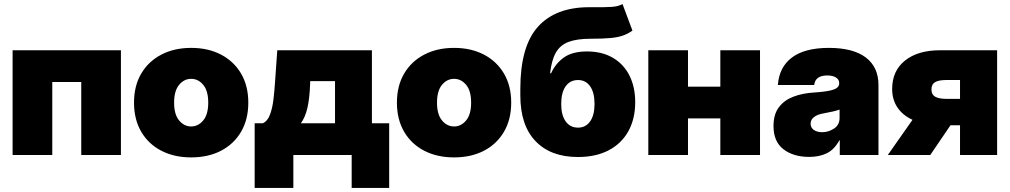

<svg xmlns="http://www.w3.org/2000/svg" viewBox="-20 -763 4970 945"><path d="M575.2 -515.6V0H379.9V-359.4H237.3V0H42V-515.6Z M920.9 11.7Q837.4 11.7 773.9 -21.2Q710.4 -54.2 675 -114.7Q639.6 -175.3 639.6 -257.8Q639.6 -340.3 675 -400.6Q710.4 -460.9 773.9 -494.1Q837.4 -527.3 920.9 -527.3Q1004.9 -527.3 1068.1 -494.1Q1131.3 -460.9 1166.7 -400.6Q1202.1 -340.3 1202.1 -257.8Q1202.1 -175.3 1166.7 -114.7Q1131.3 -54.2 1068.1 -21.2Q1004.9 11.7 920.9 11.7ZM920.9 -140.6Q955.6 -140.6 980.2 -170.2Q1004.9 -199.7 1004.9 -257.8Q1004.9 -315.9 980.2 -345.5Q955.6 -375 920.9 -375Q886.2 -375 861.6 -345.5Q836.9 -315.9 836.9 -257.8Q836.9 -199.7 861.6 -170.2Q886.2 -140.6 920.9 -140.6Z M1233.4 162.1V-156.2H1273.4Q1296.9 -166.5 1308.8 -198.7Q1320.8 -231 1325.7 -272.2Q1330.6 -313.5 1333 -349.6L1344.7 -515.6H1810.5V-156.2H1895.5V162.1H1710.9V0H1423.8V162.1ZM1460.9 -156.2H1628.9V-363.8H1506.8L1506.3 -349.6Q1503.9 -278.8 1493.2 -232.4Q1482.4 -186 1460.9 -156.2Z M2214.8 11.7Q2131.3 11.7 2067.9 -21.2Q2004.4 -54.2 1969 -114.7Q1933.6 -175.3 1933.6 -257.8Q1933.6 -340.3 1969 -400.6Q2004.4 -460.9 2067.9 -494.1Q2131.3 -527.3 2214.8 -527.3Q2298.8 -527.3 2362.1 -494.1Q2425.3 -460.9 2460.7 -400.6Q2496.1 -340.3 2496.1 -257.8Q2496.1 -175.3 2460.7 -114.7Q2425.3 -54.2 2362.1 -21.2Q2298.8 11.7 2214.8 11.7ZM2214.8 -140.6Q2249.5 -140.6 2274.2 -170.2Q2298.8 -199.7 2298.8 -257.8Q2298.8 -315.9 2274.2 -345.5Q2249.5 -375 2214.8 -375Q2180.2 -375 2155.5 -345.5Q2130.9 -315.9 2130.9 -257.8Q2130.9 -199.7 2155.5 -170.2Q2180.2 -140.6 2214.8 -140.6Z M3043.9 -743.2 3092.8 -612.3Q3070.8 -596.7 3045.9 -587.9Q3021 -579.1 2983.6 -575.7Q2946.3 -572.3 2886.7 -572.3Q2819.3 -572.3 2778.1 -556.6Q2736.8 -541 2715.8 -503.9Q2694.8 -466.8 2687.5 -402.3H2692.4Q2714.4 -451.2 2756.1 -480.5Q2797.9 -509.8 2869.1 -509.8Q2942.9 -509.8 2996.1 -478.8Q3049.3 -447.8 3077.9 -391.6Q3106.4 -335.4 3106.4 -259.8Q3106.4 -178.2 3072.8 -117.4Q3039.1 -56.6 2976.1 -23.4Q2913.1 9.8 2824.2 9.8Q2690.9 9.8 2616 -68.1Q2541 -146 2541 -293V-328.1Q2541.5 -535.6 2627.9 -631.6Q2714.4 -727.5 2879.9 -727.5Q2887.2 -727.5 2894 -727.5Q2900.9 -727.5 2907.2 -727.5Q2954.1 -727.1 2989 -729Q3023.9 -731 3043.9 -743.2ZM2825.2 -134.8Q2862.8 -134.8 2884.5 -165.5Q2906.2 -196.3 2906.2 -251Q2906.2 -307.6 2884.5 -338.4Q2862.8 -369.1 2825.2 -369.1Q2786.1 -369.1 2764.2 -338.4Q2742.2 -307.6 2742.2 -251Q2742.2 -196.3 2764.2 -165.5Q2786.1 -134.8 2825.2 -134.8Z M3366.2 -515.6V-336.4H3525.4V-515.6H3720.7V0H3525.4V-180.2H3366.2V0H3170.9V-515.6Z M3962.9 9.3Q3885.3 9.3 3836.2 -28.3Q3787.1 -65.9 3787.1 -142.6Q3787.1 -200.2 3813.5 -235.1Q3839.8 -270 3884.8 -287.1Q3929.7 -304.2 3985.4 -307.6Q4053.7 -312 4082 -321.8Q4110.4 -331.5 4110.4 -352.5V-354.5Q4110.4 -371.6 4094.5 -381.6Q4078.6 -391.6 4051.8 -391.6Q3992.7 -391.6 3987.3 -344.7H3808.6Q3814.9 -432.6 3877.9 -480Q3940.9 -527.3 4059.6 -527.3Q4179.2 -527.3 4241.5 -480Q4303.7 -432.6 4303.7 -344.7V0H4113.3V-72.3H4111.3Q4085.9 -26.4 4049.1 -8.5Q4012.2 9.3 3962.9 9.3ZM4026.4 -112.3Q4058.1 -112.3 4085.2 -130.4Q4112.3 -148.4 4112.3 -182.6V-223.6Q4084.5 -213.9 4034.2 -205.1Q4004.4 -200.2 3987.1 -187.3Q3969.7 -174.3 3969.7 -154.3Q3969.7 -134.8 3985.6 -123.5Q4001.5 -112.3 4026.4 -112.3Z M4887.7 0H4705.1V-146.5H4658.2L4558.6 0H4349.6L4471.2 -173.3Q4423.3 -195.3 4397.2 -233.9Q4371.1 -272.5 4371.1 -325.2Q4371.1 -414.6 4434.6 -465.1Q4498 -515.6 4606.4 -515.6H4887.7ZM4705.1 -276.4V-369.1H4635.7Q4600.1 -369.1 4582.3 -358.6Q4564.5 -348.1 4564.5 -322.3Q4564.5 -297.4 4583 -286.9Q4601.6 -276.4 4638.7 -276.4Z"/></svg>

Font: Inter Display Black
Style: Regular
Weight: 900
Designer: Rasmus Andersson
Foundry: rsms
Version: Version 4.000;git-a52131595